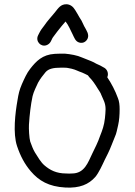

<svg xmlns="http://www.w3.org/2000/svg" viewBox="-20 -893 632 902"><path d="M198 -680.5C206.7 -683.5 213.3 -689 218 -697L223 -707C225 -711.7 227 -715.3 229 -718C240.8 -733.7 256.8 -755.7 270 -771L288 -792C301.3 -775.4 311.1 -751.8 321 -732C328.9 -716.2 333.8 -699.4 351 -693.5C371.3 -686.5 387.6 -699.8 392.5 -714C398.9 -732.6 386.4 -749.2 380 -762C373.9 -771.2 368.7 -785.7 363 -796L353 -812C346.5 -824.9 340.2 -833.1 333 -846C323 -862.7 310 -871.7 294 -873C265.5 -874.2 253.9 -854.9 238 -835C220.2 -812.7 203.4 -796.1 188 -773C178 -759.7 172.2 -753.4 164 -737L159 -727C145.3 -699.5 171.3 -671.2 198 -680.5ZM393 -539C395 -535.7 397 -533 399 -531C414.6 -515.4 426.8 -497.3 439 -477C446.4 -464.3 451.8 -459.5 456 -447C464.4 -425.9 476 -410.1 476 -380C476 -365 474.2 -352.8 473 -338C469.6 -304.2 460.5 -280.3 450 -254C440.2 -224.5 426.3 -198 413 -170.5C393.6 -130.4 377.4 -78 318 -78C309.3 -77.3 300.3 -77.3 291 -78C243.9 -78 214.5 -94.2 189 -116C171.7 -130.4 156.5 -157.3 144 -177C134.7 -192.5 129.2 -208.8 122 -228C117.4 -242.8 114.8 -289.1 116 -307C118.9 -353.3 124.4 -401.1 133 -441C137.6 -461.1 151.3 -488.5 159 -505C169.9 -524.2 180.6 -537.9 194 -554C208.6 -571 233.5 -575 264 -575H282C296.8 -575 299.8 -573.2 317 -570C337.8 -564.8 345.2 -558.9 366 -552C375.5 -548.1 384.1 -543.4 393 -539ZM484 -530C491.8 -548.7 483.2 -566.2 471 -574L462 -579C447.1 -588.5 436.4 -590.2 421 -600C404.5 -608.2 381.5 -615.7 365 -623C343.3 -633.1 311.4 -638.5 284 -641H264C255.3 -641 246.3 -640.7 237 -640C178.9 -636.4 149.8 -605.4 122 -570C105.7 -549.6 94.6 -523.8 83 -498C71 -470.4 66.9 -451.9 62 -421C51.6 -362.2 40 -267 60 -207C75.6 -160.3 95.6 -122.4 124.5 -88.5C162.7 -43.7 209.1 -16.3 287 -12C354.3 -8.3 396.7 -26.5 428 -62C444.3 -81.7 460.3 -117 472 -142L487 -172C499.6 -197.2 509 -225.3 520 -251C527.1 -265.2 530.4 -286.6 535 -305C540.2 -327.6 542 -353.7 542 -380C542 -399.5 540.1 -417.4 534 -432C520.8 -468.2 503.9 -500.1 484 -530Z"/></svg>

Font: HoneyBee
Style: Reg
Weight: 400
Foundry: Cannot Into Space Fonts
Version: Version 0.89